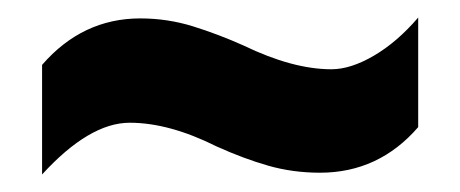

<svg xmlns="http://www.w3.org/2000/svg" viewBox="-20 -462 525 219"><path d="M227 -295Q173 -322 128 -322Q82 -322 28 -263V-388Q74 -441 140 -441Q171 -441 200 -432Q229 -423 258 -410Q314 -383 358 -383Q380 -383 406.5 -398.5Q433 -414 457 -442V-317Q412 -265 345 -265Q314 -265 286 -273Q258 -281 227 -295Z"/></svg>

Font: Noto Sans ExtraCondensed ExtraBold
Style: Regular
Weight: 800
Width: 2
Designer: Monotype Design Team
Foundry: Monotype Imaging Inc.
Version: Version 2.013; ttfautohint (v1.8.4.7-5d5b)